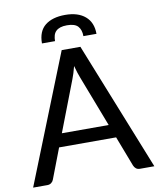

<svg xmlns="http://www.w3.org/2000/svg" viewBox="-97 -980 873 1056"><g transform="rotate(-10 340.0 -452.5)"><path d="M1.5 0ZM678.5 0H598.5Q585 0 576.5 -6.8Q568 -13.5 563.5 -24.5L499 -193H180.5L116 -24.5Q113 -15 103.8 -7.5Q94.5 0 81.5 0H1.5L287.5 -717.5H392ZM209 -267H470.5L362 -549.5Q356.5 -563 350.8 -580.8Q345 -598.5 339.5 -619.5Q334 -598.5 328.5 -580.5Q323 -562.5 317.5 -549ZM339.5 -905Q411 -905 451.2 -870.5Q491.5 -836 491.5 -772.5H418.5Q418.5 -807.5 401 -827.2Q383.5 -847 339.5 -847Q317.5 -847 302.2 -842Q287 -837 277.5 -827.5Q268 -818 264 -804Q260 -790 260 -772.5H187Q187 -840.5 227.5 -872.8Q268 -905 339.5 -905Z"/></g></svg>

Font: Lato Medium
Style: Regular
Weight: 500
Designer: Lukasz Dziedzic
Foundry: tyPoland Lukasz Dziedzic
Version: Version 2.006; 2014-01-15